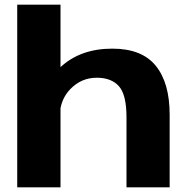

<svg xmlns="http://www.w3.org/2000/svg" viewBox="-20 -805 820 825"><path d="M54 0V-785H240V-516.5Q325.5 -596 462.5 -596Q589.5 -596 649.2 -522.5Q709 -449 709 -312.5V0H523.5V-301.5Q523.5 -398 491 -434.5Q458.5 -471 396 -471Q329.5 -471 282.5 -422.5Q249.5 -388.5 240 -340.5V0Z"/></svg>

Font: Anybody ExtraExpanded Regular
Style: Bold
Weight: 700
Width: 8
Designer: Tyler Finck
Foundry: Etcetera Type Company
Version: Version 1.010; ttfautohint (v1.8.3) -l 8 -r 50 -G 200 -x 14 